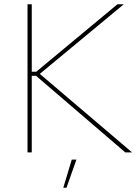

<svg xmlns="http://www.w3.org/2000/svg" viewBox="-20 -720 659 907"><path d="M110 0H130V-362H150L572 0H604L168 -371L565 -700H535L151 -381H130V-700H110ZM279 167H294L341 34H319Z"/></svg>

Font: Fixel Variable
Style: Regular
Weight: 100
Width: 3
Designer: AlfaBravo + MacPaw
Foundry: Kyrylo Tkachov, Marchela Mozhyna, Serhii Makarenko, Maria Weinstein, Zakhar Kryvoshyya
Version: Version 1.211